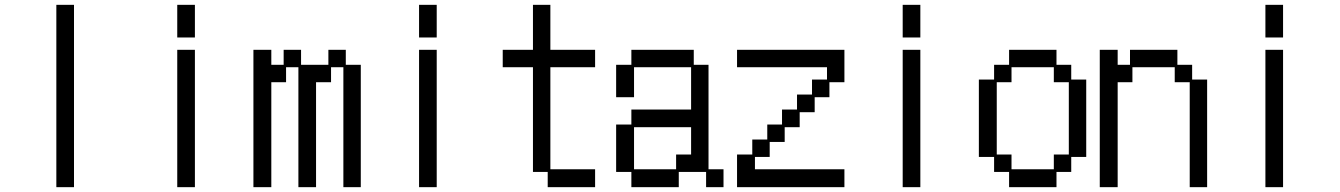

<svg xmlns="http://www.w3.org/2000/svg" viewBox="-20 -746 5540 794"><path d="M213 -726H286V28H213Z M713 -726H786V-591H713ZM713 -540H786V28H713Z M1028 -540H1102V-478H1153V-540H1225V-478H1338V-540H1410V-478H1472V28H1400V-468H1349V-406H1287V28H1214V-468H1163V-406H1102V28H1028Z M1713 -726H1786V-591H1713ZM1713 -540H1786V28H1713Z M2184 -468H2059V-540H2184V-726H2256V-540H2441V-468H2256V-46H2441V28H2245V-35H2184Z M2528 -231H2591V-293H2838V-468H2602V-344H2528V-478H2591V-540H2849V-478H2910V-46H2972V28H2900V-35H2787V28H2591V-35H2528ZM2776 -46V-107H2838V-220H2602V-46Z M3028 -107H3091V-169H3153V-231H3214V-293H3276V-355H3338V-417H3400V-468H3028V-540H3472V-406H3410V-344H3349V-282H3287V-220H3225V-159H3163V-97H3102V-46H3472V28H3028Z M3713 -726H3786V-591H3713ZM3713 -540H3786V28H3713Z M4091 -97H4028V-417H4091V-478H4153V-540H4349V-478H4410V-417H4472V-97H4410V-35H4349V28H4153V-35H4091ZM4163 -107V-46H4338V-107H4400V-406H4338V-468H4163V-406H4102V-107Z M4528 -540H4602V-478H4653V-540H4849V-478H4910V-417H4972V28H4900V-406H4838V-468H4663V-406H4602V28H4528Z M5213 -726H5286V-591H5213ZM5213 -540H5286V28H5213Z"/></svg>

Font: DotGothic16
Style: Regular
Weight: 400
Designer: Fontworks Inc.
Foundry: Fontworks Inc.
Version: Version 1.100